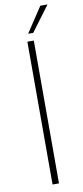

<svg xmlns="http://www.w3.org/2000/svg" viewBox="-102 -965 432 1001"><g transform="rotate(-10 114.0 -464.5)"><path d="M91 -756H125V0H91ZM228 -929 129 -796H102L190 -929Z"/></g></svg>

Font: Josefin Sans ExtraLight
Style: Regular
Weight: 250
Designer: Santiago Orozco
Foundry: Typemade
Version: Version 2.000